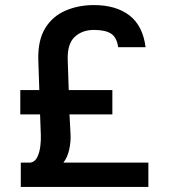

<svg xmlns="http://www.w3.org/2000/svg" viewBox="-20 -737 674 757"><path d="M554 -551H446Q440 -591 417 -605Q394 -619 350 -619Q304 -619 274.5 -591.5Q245 -564 247 -501L251 -382H423V-286H254L258 -210Q260 -180 253 -148Q246 -116 230 -96H565V0H62V-96H101Q118 -99 127 -117.5Q136 -136 139 -161Q142 -186 141 -204L138 -286H60V-382H135L131 -501Q129 -578 158 -625.5Q187 -673 238 -695Q289 -717 350 -717Q437 -717 490 -676.5Q543 -636 554 -551Z"/></svg>

Font: 42dot Sans Light
Style: Bold
Weight: 700
Version: Version 1.000